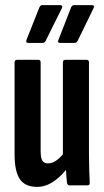

<svg xmlns="http://www.w3.org/2000/svg" viewBox="-20 -725 405 751"><path d="M125 6Q78 6 57.5 -24.5Q37 -55 37 -121V-481Q37 -491 47 -491H130Q139 -491 139 -481V-135Q139 -106 146 -96Q153 -86 168 -86Q186 -86 203.5 -99.5Q221 -113 237 -136L251 -78Q226 -41 193 -17.5Q160 6 125 6ZM252 0Q244 0 242 -10Q240 -28 238.5 -55Q237 -82 236 -98L226 -117V-481Q226 -491 236 -491H319Q328 -491 328 -481V-125Q328 -87 329 -59Q330 -31 331 -13Q332 0 323 0ZM91 -557Q79 -557 84 -570L134 -696Q138 -705 145 -705H216Q220 -705 222.5 -702Q225 -699 222 -693L159 -566Q155 -557 146 -557ZM216 -557Q203 -557 209 -570L258 -696Q262 -705 270 -705H340Q345 -705 347 -702Q349 -699 346 -693L284 -566Q280 -557 271 -557Z"/></svg>

Font: Sofia Sans Extra Condensed
Style: Bold
Weight: 700
Designer: Botio Nikoltchev, Ani Petrova
Foundry: lettersoup
Version: Version 4.101